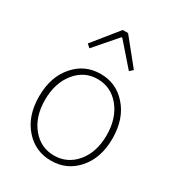

<svg xmlns="http://www.w3.org/2000/svg" viewBox="-194 -930 974 1061"><g transform="rotate(30 293.0 -399.0)"><path d="M129 -59Q59 -136 59 -262Q59 -390 129 -467Q194 -540 293 -540Q392 -540 457 -467Q527 -390 527 -262Q527 -136 457 -59Q392 13 293 13Q194 13 129 -59ZM434 -87Q490 -155 490 -262Q490 -370 434 -439Q378 -507 293 -507Q208 -507 153 -439Q97 -370 97 -262Q97 -155 153 -87Q208 -20 293 -20Q378 -20 434 -87ZM276 -811H310L440 -650L419 -631L295 -773H290L167 -631L146 -650Z"/></g></svg>

Font: Noto Sans CJK TC Thin
Style: Regular
Weight: 250
Designer: Ryoko NISHIZUKA ???? (kana & ideographs); Paul D. Hunt (Latin, Greek & Cyrillic); Wenlong ZHANG ??? (bopomofo); Sandoll 
Foundry: Adobe Systems Incorporated
Version: Version 1.004 January 19, 2016